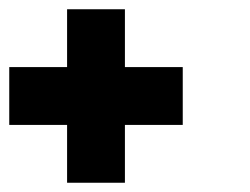

<svg xmlns="http://www.w3.org/2000/svg" viewBox="-20 -520 540 415"><path d="M125 -125V-250H0V-375H125V-500H250V-375H375V-250H250V-125Z"/></svg>

Font: Tiny5
Style: Regular
Weight: 400
Designer: Stefan Schmidt
Foundry: Made with Bits'n'Picas by Kreative Software
Version: Version 1.002; ttfautohint (v1.8.4.7-5d5b)